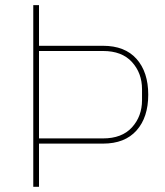

<svg xmlns="http://www.w3.org/2000/svg" viewBox="-20 -718 634 738"><path d="M107.9 0V-698.2H129.9V-542H376Q460 -542 504.9 -491.5Q549.8 -440.9 549.8 -354Q549.8 -267.1 504.9 -216.6Q460 -166 376 -166H129.9V0ZM129.9 -186H376Q448.7 -186 487.3 -228.5Q525.9 -271 525.9 -333V-375Q525.9 -437 487.3 -479.5Q448.7 -522 376 -522H129.9Z"/></svg>

Font: Anuphan Thin
Style: Regular
Weight: 250
Designer: Mike Abbink, Paul van der Laan, Pieter van Rosmalen, Mint Tantisuwanna
Foundry: Bold Monday; Cadson Demak
Version: Version 3.002;hotconv 1.0.109;makeotfexe 2.5.65596